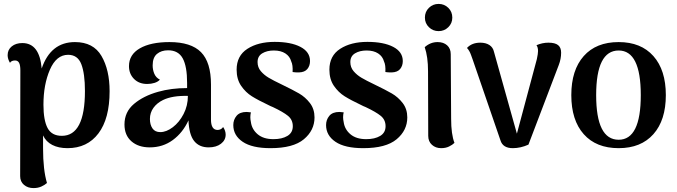

<svg xmlns="http://www.w3.org/2000/svg" viewBox="-20 -743 3459 981"><path d="M540 -277Q540 -137 483 -61.5Q426 14 325 14Q279 14 247 -2.5Q215 -19 200 -51V15Q200 125 220 192Q209 202 191.5 210Q174 218 151 218Q122 218 102.5 201.5Q83 185 83 157L84 -383Q84 -410 77.5 -422Q71 -434 57 -434Q38 -434 31 -422Q19 -442 19 -461Q19 -489 40 -506Q61 -523 94 -523Q182 -523 193 -393Q239 -528 363 -528Q457 -528 498.5 -457Q540 -386 540 -277ZM414 -278Q414 -367 395.5 -415Q377 -463 328 -463Q268 -463 235 -387Q202 -311 202 -208Q202 -129 223 -89Q244 -49 296 -49Q414 -49 414 -278Z M1133 -55Q1133 -27 1109 -8.5Q1085 10 1046 10Q998 10 972 -22.5Q946 -55 943 -128Q914 -65 863 -27.5Q812 10 745 10Q687 10 651.5 -21Q616 -52 616 -107Q616 -171 664.5 -212Q713 -253 788 -274Q855 -293 936 -293V-319Q936 -404 913.5 -445Q891 -486 839 -486Q804 -486 782 -467.5Q760 -449 760 -409Q760 -386 768.5 -366Q777 -346 797 -336Q787 -325 769.5 -319.5Q752 -314 732 -314Q690 -314 664.5 -340Q639 -366 639 -405Q639 -464 694.5 -496Q750 -528 846 -528Q956 -528 1007 -476.5Q1058 -425 1058 -311V-132Q1058 -79 1092 -79Q1099 -79 1107 -82.5Q1115 -86 1120 -94Q1133 -75 1133 -55ZM940 -253Q860 -255 813 -232Q782 -217 764 -192Q746 -167 746 -135Q746 -106 759 -87Q772 -68 799 -68Q830 -68 863 -93Q896 -118 918 -160.5Q940 -203 940 -253Z M1172 -104Q1172 -131 1188.5 -151Q1205 -171 1240 -171Q1246 -171 1262 -169Q1259 -157 1259 -144Q1259 -133 1262 -119Q1267 -82 1296.5 -57Q1326 -32 1377 -32Q1421 -32 1448.5 -48.5Q1476 -65 1476 -98Q1476 -131 1451.5 -151Q1427 -171 1374 -196Q1361 -201 1352 -206Q1299 -231 1267 -251Q1235 -271 1212 -304.5Q1189 -338 1189 -387Q1189 -458 1244 -493.5Q1299 -529 1383 -529Q1466 -529 1515 -503.5Q1564 -478 1564 -431Q1564 -407 1550.5 -390.5Q1537 -374 1508 -373H1498Q1489 -373 1475 -375Q1477 -411 1468 -429Q1461 -455 1438 -470Q1415 -485 1379 -485Q1344 -485 1320 -470.5Q1296 -456 1296 -426Q1296 -399 1312.5 -379.5Q1329 -360 1352.5 -346Q1376 -332 1420 -311Q1476 -284 1508 -265.5Q1540 -247 1563.5 -216.5Q1587 -186 1587 -143Q1587 -77 1532.5 -31.5Q1478 14 1362 14Q1268 14 1220 -18.5Q1172 -51 1172 -104Z M1646 -104Q1646 -131 1662.5 -151Q1679 -171 1714 -171Q1720 -171 1736 -169Q1733 -157 1733 -144Q1733 -133 1736 -119Q1741 -82 1770.5 -57Q1800 -32 1851 -32Q1895 -32 1922.5 -48.5Q1950 -65 1950 -98Q1950 -131 1925.5 -151Q1901 -171 1848 -196Q1835 -201 1826 -206Q1773 -231 1741 -251Q1709 -271 1686 -304.5Q1663 -338 1663 -387Q1663 -458 1718 -493.5Q1773 -529 1857 -529Q1940 -529 1989 -503.5Q2038 -478 2038 -431Q2038 -407 2024.5 -390.5Q2011 -374 1982 -373H1972Q1963 -373 1949 -375Q1951 -411 1942 -429Q1935 -455 1912 -470Q1889 -485 1853 -485Q1818 -485 1794 -470.5Q1770 -456 1770 -426Q1770 -399 1786.5 -379.5Q1803 -360 1826.5 -346Q1850 -332 1894 -311Q1950 -284 1982 -265.5Q2014 -247 2037.5 -216.5Q2061 -186 2061 -143Q2061 -77 2006.5 -31.5Q1952 14 1836 14Q1742 14 1694 -18.5Q1646 -51 1646 -104Z M2151 -653Q2151 -683 2171.5 -703Q2192 -723 2221 -723Q2250 -723 2270.5 -703Q2291 -683 2291 -653Q2291 -624 2270.5 -604Q2250 -584 2221 -584Q2192 -584 2171.5 -604Q2151 -624 2151 -653ZM2302 -13Q2292 -3 2274.5 5.5Q2257 14 2234 14Q2206 14 2187 -3Q2168 -20 2168 -49L2167 -379Q2167 -453 2150 -502Q2179 -528 2216 -528Q2246 -528 2264.5 -511.5Q2283 -495 2283 -466L2285 -136Q2285 -57 2302 -13Z M2847 -474Q2847 -442 2835 -411L2680 -4Q2640 14 2600 14Q2549 14 2537 -26L2395 -439Q2394 -441 2386.5 -462.5Q2379 -484 2366 -498Q2391 -525 2434 -525Q2462 -525 2480.5 -513Q2499 -501 2504 -478L2621 -60L2723 -441Q2729 -469 2729 -482Q2729 -502 2721 -512Q2751 -525 2782 -525Q2816 -525 2831.5 -512.5Q2847 -500 2847 -474Z M2899 -257Q2899 -385 2962.5 -456.5Q3026 -528 3141 -528Q3255 -528 3318.5 -456.5Q3382 -385 3382 -257Q3382 -129 3318.5 -57.5Q3255 14 3141 14Q3026 14 2962.5 -57.5Q2899 -129 2899 -257ZM3254 -257Q3254 -485 3141 -485Q3026 -485 3026 -257Q3026 -29 3141 -29Q3254 -29 3254 -257Z"/></svg>

Font: Arima Madurai ExtraBold
Style: Regular
Weight: 800
Designer: Joana Correia and Natanael Gama
Foundry: NDISCOVER
Version: Version 1.020